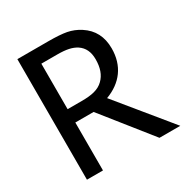

<svg xmlns="http://www.w3.org/2000/svg" viewBox="-166 -865 970 1003"><g transform="rotate(-30 318.5 -363.5)"><path d="M377.9 -316.4C473.6 -352.1 528.8 -424.8 528.8 -529.8C528.8 -600.1 501.5 -652.8 446.3 -688.5C422.4 -704.1 396.5 -714.4 369.6 -719.7C342.8 -724.6 306.6 -727.1 261.2 -727.1H73.7V0H170.4V-289.1H280.8L511.2 0H636.7ZM427.7 -522.5C427.7 -471.7 414.6 -434.6 386.7 -407.2C357.4 -378.4 316.4 -369.6 255.4 -369.6H170.4V-644H266.1C320.8 -644 354.5 -636.7 381.8 -619.1C412.6 -598.6 427.7 -566.4 427.7 -522.5Z"/></g></svg>

Font: SG Kara
Style: Regular
Weight: 400
Designer: Damoon Khanjanzadeh
Version: Version 1.000